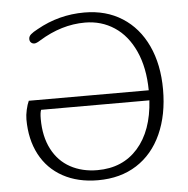

<svg xmlns="http://www.w3.org/2000/svg" viewBox="-52 -757 800 818"><g transform="rotate(-5 348.5 -347.5)"><path d="M53 -274Q53 -292 58 -314.5Q63 -337 70 -352H583Q582 -449 550 -519.5Q518 -590 462.5 -626.5Q407 -663 337 -663Q237 -663 141 -604Q124 -593 115 -593Q107 -593 101 -598.5Q95 -604 95 -614Q95 -625 104.5 -633.5Q114 -642 135 -653Q229 -706 338 -706Q431 -706 500 -662Q569 -618 606.5 -537.5Q644 -457 644 -350Q644 -242 607 -160Q570 -78 500.5 -33.5Q431 11 335 11Q249 11 185 -24Q121 -59 87 -123.5Q53 -188 53 -274ZM582 -309H119Q114 -298 114 -270Q114 -195 142 -141Q170 -87 220.5 -59.5Q271 -32 336 -32Q444 -32 509 -105.5Q574 -179 582 -309Z"/></g></svg>

Font: Maitree Light
Style: Regular
Weight: 300
Designer: CadsonDemak Team
Foundry: CadsonDemak
Version: Version 1.001